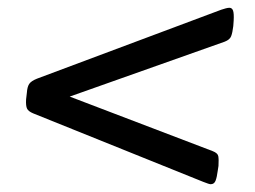

<svg xmlns="http://www.w3.org/2000/svg" viewBox="-20 -478 655 493"><path d="M569 -458Q576 -458 578.5 -450.5Q581 -443 580 -425L579 -411Q577 -394 573.5 -385Q570 -376 557 -371L159 -230L526 -90Q539 -85 540.5 -77Q542 -69 541 -52L539 -39Q537 -23 533.5 -14Q530 -5 521 -5Q517 -5 502 -11L65 -187Q53 -192 49.5 -199Q46 -206 47 -223L49 -240Q50 -255 55 -262.5Q60 -270 75 -276L548 -453Q554 -455 559.5 -456.5Q565 -458 569 -458Z"/></svg>

Font: Asap Semi Expanded Semi Expanded Medium
Style: Italic
Weight: 500
Width: 6
Italic angle: -6°
Designer: Pablo Cosgaya
Foundry: Omnibus-Type
Version: Version 3.001; ttfautohint (v1.8.4.7-5d5b)